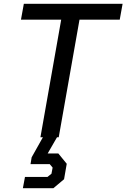

<svg xmlns="http://www.w3.org/2000/svg" viewBox="-20 -720 663 1007"><path d="M301 -617H90L105 -700H623L608 -617H397L288 0H192ZM111 208H229L250 191L256 159L241 141H140L146 105L205 0H279L230 85H286L330 139L316 220L260 267H100Z"/></svg>

Font: Chakra Petch Medium
Style: Italic
Weight: 500
Italic angle: -10°
Designer: Katatrad Aksorn Co.,Ltd.
Foundry: Cadson Demak Co.,Ltd.
Version: Version 1.000; ttfautohint (v1.6)